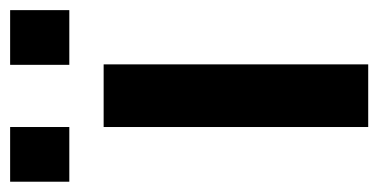

<svg xmlns="http://www.w3.org/2000/svg" viewBox="-252 -540 743 377"><g transform="rotate(-90 119.5 -351.5)"><path d="M58.6 -519.5H181.6V0H58.6ZM-48.8 -703.1H58.6V-586.9H-48.8ZM180.7 -703.1H288.1V-586.9H180.7Z"/></g></svg>

Font: Dinish Expanded
Style: Bold
Weight: 700
Width: 7
Designer: Charles Nix
Foundry: Playbeing
Version: Version 2.005; ttfautohint (v1.8.3)